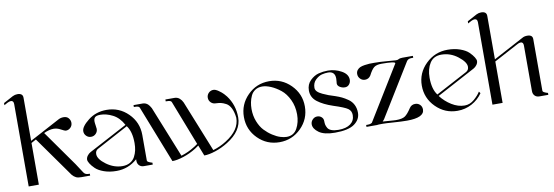

<svg xmlns="http://www.w3.org/2000/svg" viewBox="-59 -1101 4296 1489"><g transform="rotate(-10 2088.5 -356.5)"><path d="M108 -720Q151 -720 151 -685V-345L391 -473Q408 -482 430 -482Q456 -482 469.5 -465.5Q483 -449 483 -429Q483 -407 467.5 -391.5Q452 -376 430 -376Q422 -376 394 -391.5Q366 -407 338 -407Q304 -407 261 -387L459 -107L506 -35Q518 -15 545 -15H555V0H485Q459 0 445 -7Q428 -15 414 -32L189 -349L151 -328V0H71V-649Q71 -676 49 -676Q38 -676 22 -668L-5 -653V-670L71 -711Q89 -720 108 -720Z M768 -480Q867 -480 937.5 -410Q1008 -340 1008 -240V-40Q1008 -36 1010.5 -32.5Q1013 -29 1019 -26Q1025 -23 1028.5 -21.5Q1032 -20 1039.5 -17.5Q1047 -15 1048 -15V0H978Q956 0 942 -14Q928 -28 928 -50V-63Q857 0 764 0Q709 0 665.5 -15.5Q622 -31 599 -53.5Q576 -76 564.5 -95Q553 -114 553 -125Q553 -141 564 -156Q575 -171 590 -179L893 -340Q861 -400 811 -425.5Q761 -451 715 -451Q684 -451 672.5 -440.5Q661 -430 661 -408Q661 -397 664.5 -376Q668 -355 668 -348Q668 -326 652.5 -310.5Q637 -295 615 -295Q593 -295 577.5 -310.5Q562 -326 562 -348Q562 -384 623 -432Q684 -480 768 -480ZM901 -328 653 -195Q630 -184 630 -156Q630 -116 689.5 -72.5Q749 -29 816 -29Q851 -29 876 -43.5Q901 -58 914 -82.5Q927 -107 932.5 -133Q938 -159 938 -189Q938 -280 901 -328Z M1611 -489Q1628 -489 1651.5 -472.5Q1675 -456 1688 -442Q1701 -428 1707 -420Q1764 -344 1764 -245Q1764 -139 1643 -64Q1595 -34 1543 -17Q1491 0 1454 0L1421 -84Q1395 -66 1392 -64Q1344 -34 1292 -17Q1240 0 1203 0L1026 -451Q1022 -465 990 -465H981V-480H1053Q1075 -480 1093 -465Q1105 -454 1117 -432L1279 -29Q1335 -46 1384 -77Q1389 -79 1415 -98L1278 -451Q1274 -465 1241 -465H1232V-480H1304Q1327 -480 1344 -465Q1359 -452 1368 -432L1530 -29Q1587 -46 1635 -77Q1749 -148 1749 -245Q1744 -291 1729 -321Q1714 -351 1691 -363Q1668 -375 1651.5 -378.5Q1635 -382 1611 -383Q1589 -383 1573.5 -398.5Q1558 -414 1558 -436Q1558 -458 1573.5 -473.5Q1589 -489 1611 -489Z M2048 -480Q2147 -480 2217.5 -409.5Q2288 -339 2288 -240Q2288 -140 2217.5 -70Q2147 0 2048 0Q1948 0 1878 -70Q1808 -140 1808 -240Q1808 -339 1878 -409.5Q1948 -480 2048 -480ZM1877 -291Q1877 -238 1895 -192.5Q1913 -147 1940 -118.5Q1967 -90 1999.5 -69Q2032 -48 2060 -39.5Q2088 -31 2109 -31Q2165 -31 2191.5 -79Q2218 -127 2218 -189Q2218 -253 2193 -305.5Q2168 -358 2131 -387.5Q2094 -417 2056 -433Q2018 -449 1988 -449Q1956 -449 1933 -434Q1910 -419 1898.5 -394Q1887 -369 1882 -343.5Q1877 -318 1877 -291Z M2667 -383Q2667 -362 2654 -346.5Q2641 -331 2621 -331Q2599 -331 2580.5 -342.5Q2562 -354 2562 -372Q2562 -375 2563.5 -387Q2565 -399 2565 -410Q2565 -467 2510 -467Q2487 -467 2462 -461Q2437 -455 2411.5 -431Q2386 -407 2386 -368Q2386 -352 2399 -338.5Q2412 -325 2439 -312.5Q2466 -300 2484 -293.5Q2502 -287 2534 -277Q2563 -267 2584 -257Q2605 -247 2631 -229Q2657 -211 2671 -183Q2685 -155 2685 -120Q2685 -67 2637.5 -32.5Q2590 2 2484 2Q2399 2 2357.5 -28Q2316 -58 2316 -93Q2316 -114 2331.5 -130Q2347 -146 2368 -146Q2388 -146 2402 -133.5Q2416 -121 2416 -102Q2416 -85 2418.5 -73Q2421 -61 2429.5 -46Q2438 -31 2459.5 -23Q2481 -15 2514 -15Q2575 -15 2608.5 -40Q2642 -65 2642 -109Q2642 -142 2617 -160Q2592 -178 2505 -206Q2430 -231 2385 -265.5Q2340 -300 2340 -355Q2340 -403 2371.5 -433.5Q2403 -464 2438.5 -473Q2474 -482 2511 -482Q2567 -482 2617 -454.5Q2667 -427 2667 -383Z M3098 -480H3181V-465H3167Q3140 -465 3129 -447L2875 -34Q2871 -28 2862 -19Q2887 -17 2910.5 -15.5Q2934 -14 2945.5 -13Q2957 -12 2966 -12Q3016 -12 3038 -27.5Q3060 -43 3088 -86Q3104 -110 3133 -110Q3156 -110 3171 -95Q3186 -80 3186 -57Q3186 7 3049 7Q3008 7 2946 2.5Q2884 -2 2857 -2Q2821 -2 2813 0H2731V-15H2744Q2759 -15 2768 -19Q2777 -23 2777.5 -24Q2778 -25 2783 -33L3036 -445Q3037 -446 3037 -448Q3037 -462 2931 -462Q2891 -462 2871.5 -447Q2852 -432 2829 -387Q2813 -362 2784 -362Q2762 -362 2746.5 -378Q2731 -394 2731 -416Q2731 -434 2741 -446.5Q2751 -459 2764.5 -465Q2778 -471 2800.5 -474.5Q2823 -478 2838 -478.5Q2853 -479 2876 -479Q2924 -479 2979 -474Q3034 -469 3045 -469Q3062 -469 3066 -473Q3078 -480 3098 -480Z M3637 -118 3647 -104Q3614 -56 3562 -28Q3510 0 3449 0Q3350 0 3279.5 -70.5Q3209 -141 3209 -240Q3209 -339 3281 -409.5Q3353 -480 3453 -480Q3507 -480 3551 -464.5Q3595 -449 3618 -426.5Q3641 -404 3652.5 -385Q3664 -366 3664 -355Q3664 -339 3653 -324Q3642 -309 3627 -301L3324 -139Q3359 -93 3409 -62Q3459 -31 3511 -31Q3552 -31 3586 -60.5Q3620 -90 3637 -118ZM3399 -451Q3338 -451 3308.5 -405Q3279 -359 3279 -290Q3279 -200 3316 -152L3564 -284Q3587 -296 3587 -323Q3587 -360 3528.5 -405.5Q3470 -451 3399 -451Z M3760 -720Q3803 -720 3803 -685V-343L4043 -471Q4058 -480 4081 -480Q4123 -480 4123 -446V-40Q4123 -36 4125.5 -32.5Q4128 -29 4134 -26Q4140 -23 4143.5 -21.5Q4147 -20 4154.5 -17.5Q4162 -15 4163 -15V0H4093Q4070 0 4056.5 -14Q4043 -28 4043 -50V-409Q4043 -437 4022 -437Q4009 -437 3994 -428L3803 -326V0H3723V-649Q3723 -676 3701 -676Q3690 -676 3674 -668L3647 -653V-670L3723 -711Q3741 -720 3760 -720Z"/></g></svg>

Font: kawoszeh
Style: Medium
Weight: 500
Version: Version 000.030